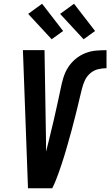

<svg xmlns="http://www.w3.org/2000/svg" viewBox="-20 -1002 587 1022"><path d="M129 0 111 -490 102 -735H217L225 -245Q225 -233 225 -220.5Q225 -208 225 -195Q233 -224 239.5 -252Q246 -280 253 -308Q260 -336 266.5 -364Q273 -392 279 -420Q285 -448 291.5 -476.5Q298 -505 303.5 -533Q309 -561 317.5 -589Q326 -617 342 -642.5Q358 -668 382 -688Q406 -708 434 -719Q462 -730 490.5 -732.5Q519 -735 547 -735V-639Q525 -639 502 -633.5Q479 -628 460.5 -612Q442 -596 432 -574.5Q422 -553 416.5 -530.5Q411 -508 405.5 -486Q400 -464 395 -441.5Q390 -419 384 -397Q378 -375 372.5 -352.5Q367 -330 361 -308Q355 -286 348.5 -263.5Q342 -241 336 -219Q330 -197 323 -175Q316 -153 309 -131Q302 -109 294 -87Q286 -65 277.5 -43Q269 -21 258 0ZM425 -793 300 -928 374 -982 486 -837ZM255 -793 130 -928 204 -982 316 -837Z"/></svg>

Font: Iosevka SS04 Oblique
Style: Bold
Weight: 700
Italic angle: -9°
Monospace: yes
Designer: Belleve Invis
Foundry: Belleve Invis
Version: Version 19.0.0; ttfautohint (v1.8.4)